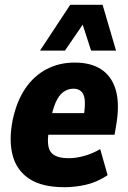

<svg xmlns="http://www.w3.org/2000/svg" viewBox="-20 -770 532 801"><path d="M249 11Q156 11 103 -23.5Q50 -58 33 -121Q16 -184 33 -270Q50 -349 86 -401.5Q122 -454 174.5 -481.5Q227 -509 292 -509Q358 -509 401 -481.5Q444 -454 461.5 -399.5Q479 -345 467 -262L458 -208H164L178 -298H345L329 -282Q336 -328 333.5 -353Q331 -378 318.5 -389Q306 -400 287 -400Q263 -400 244 -386Q225 -372 212 -342Q199 -312 190 -263L184 -225Q177 -185 182 -159.5Q187 -134 207.5 -122Q228 -110 267 -110Q298 -110 333 -120Q368 -130 398 -148L429 -39Q383 -9 337.5 1Q292 11 249 11ZM147 -559 273 -750H408L464 -559H360L325 -667L251 -559Z"/></svg>

Font: Nunito Sans 10pt Condensed Black
Style: Italic
Weight: 900
Width: 3
Italic angle: -9°
Designer: Vernon Adams
Foundry: Vernon Adams
Version: Version 3.101;gftools[0.9.27]